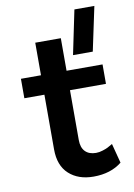

<svg xmlns="http://www.w3.org/2000/svg" viewBox="-87 -823 618 888"><g transform="rotate(-10 221.5 -378.5)"><path d="M241.2 -168.9Q241.2 -133.3 259.3 -114.7Q277.3 -96.2 310.1 -96.2Q325.2 -96.2 341.8 -101.6Q358.4 -106.9 365.7 -110.8Q373 -114.7 389.2 -124L413.1 -32.2Q360.8 9.8 279.8 9.8Q208.5 9.8 164.8 -30Q121.1 -69.8 121.1 -146V-402.8H26.9V-494.1H121.1V-647H241.2V-494.1H410.2V-402.8H241.2ZM283.2 -560.1 326.2 -767.1H419.9L376 -560.1Z"/></g></svg>

Font: Human Sans Medium
Style: Regular
Weight: 500
Designer: Tim Radville
Foundry: Continuum
Version: Version 1.000;FEAKit 1.0